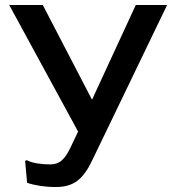

<svg xmlns="http://www.w3.org/2000/svg" viewBox="-20 -742 709 772"><path d="M152 -722H17L294 -213L265 -152C240 -99 219 -81 181 -81C147 -81 109 -86 88 -98L81 -95L89 -7C118 3 159 10 204 10C275 10 314 -19 352 -100L652 -722H526L350 -341Z"/></svg>

Font: Perun Medium
Style: Regular
Weight: 500
Foundry: Copyright (c) Stefan Peev, Context Ltd, 2016
Version: Version 1.089